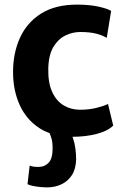

<svg xmlns="http://www.w3.org/2000/svg" viewBox="-20 -584 537 831"><path d="M99 213 108.5 132.5Q115.5 136 125.2 137.2Q135 138.5 147 138.5Q173 138.5 190 120.8Q207 103 207.5 65.5Q208.5 34.5 203 16Q199 2.5 194.5 -8Q171.5 -16 152 -28.5Q94.5 -65.5 65.5 -129Q36.5 -192.5 36.5 -272.5Q36.5 -354.5 66.5 -420.5Q96.5 -486.5 157.8 -525.2Q219 -564 313.5 -564Q368 -564 407.8 -555Q447.5 -546 461 -536.5L442 -420Q423.5 -431.5 395.8 -438.5Q368 -445.5 327 -445.5Q294.5 -445.5 263.2 -430.5Q232 -415.5 211.2 -381Q190.5 -346.5 189 -288.5Q187.5 -226 205.8 -186.2Q224 -146.5 255.8 -127.8Q287.5 -109 326.5 -109Q364.5 -109 397 -117Q429.5 -125 447.5 -134L470 -40.5Q446 -16.5 397.8 -4.2Q349.5 8 296 8H293.5Q295 11 296 14.5Q303 34 306.2 58Q309.5 82 309.5 105.5Q308.5 147.5 291 174.2Q273.5 201 245.2 214Q217 227 184.5 227Q170 227 152.5 225.2Q135 223.5 120.2 220.2Q105.5 217 99 213Z"/></svg>

Font: Koeln Type Sans
Style: Bold
Weight: 700
Designer: Eben Sorkin
Foundry: Eben Sorkin
Version: Version 2.001